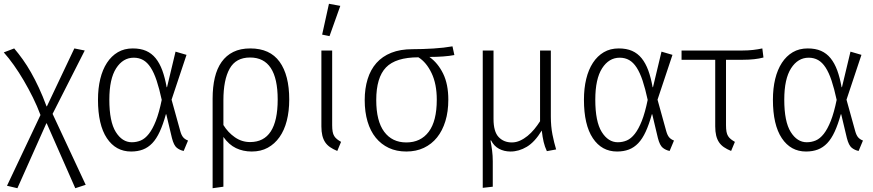

<svg xmlns="http://www.w3.org/2000/svg" viewBox="-20 -790 4617 1015"><path d="M228 -228 373 -534 428 -523 258 -188 433 187 378 205 227 -138H225L72 205L17 192L194 -182Q177 -228 154 -274.5Q131 -321 105.5 -364.5Q80 -408 53 -446Q26 -484 0 -513L55 -534Q78 -507 100.5 -475.5Q123 -444 144 -407Q165 -370 185.5 -326Q206 -282 226 -228Z M857 -186Q842 -132 824.5 -94Q807 -56 785 -33Q763 -10 735.5 0.5Q708 11 673 11Q592 11 545 -59.5Q498 -130 498 -263Q498 -323 510 -372.5Q522 -422 545.5 -458Q569 -494 603 -514Q637 -534 682 -534Q723 -534 752.5 -521Q782 -508 803 -482Q824 -456 838 -418Q852 -380 861 -329H863L908 -517L966 -500L887 -263L933 -97Q939 -75 948.5 -64Q958 -53 974 -47L951 8Q931 4 915 -8.5Q899 -21 889 -60L859 -186ZM687 -485Q630 -485 594 -429Q558 -373 558 -263Q558 -147 592 -92.5Q626 -38 677 -38Q702 -38 724.5 -47.5Q747 -57 767 -82.5Q787 -108 804 -151Q821 -194 835 -262Q822 -322 808 -364Q794 -406 776.5 -433Q759 -460 737 -472.5Q715 -485 687 -485Z M1104 -269Q1104 -330 1115.5 -379Q1127 -428 1151.5 -462.5Q1176 -497 1213.5 -515.5Q1251 -534 1303 -534Q1407 -534 1458 -463.5Q1509 -393 1509 -264Q1509 -202 1496 -151.5Q1483 -101 1457.5 -65Q1432 -29 1395.5 -9Q1359 11 1311 11Q1265 11 1227.5 -7Q1190 -25 1161 -66V197L1104 205ZM1161 -129Q1185 -90 1221.5 -64.5Q1258 -39 1302 -39Q1448 -39 1448 -264Q1448 -486 1302 -486Q1227 -486 1194 -427Q1161 -368 1161 -260Z M1736 -523V-128Q1736 -108 1738.5 -94Q1741 -80 1747 -70.5Q1753 -61 1762 -54Q1771 -47 1783 -40L1763 8Q1741 -1 1725 -12Q1709 -23 1699 -38Q1689 -53 1684 -73.5Q1679 -94 1679 -122V-523ZM1683 -607 1719 -770 1779 -759 1722 -599Z M1908 -261Q1908 -322 1923.5 -372Q1939 -422 1970 -457Q2001 -492 2048.5 -511Q2096 -530 2161 -530Q2214 -530 2270.5 -533.5Q2327 -537 2372 -545L2382 -499Q2357 -494 2322.5 -491.5Q2288 -489 2250 -489Q2295 -457 2322.5 -401Q2350 -345 2350 -263Q2350 -200 2334.5 -149.5Q2319 -99 2290.5 -63.5Q2262 -28 2221 -8.5Q2180 11 2128 11Q2076 11 2035.5 -8Q1995 -27 1966.5 -62Q1938 -97 1923 -147.5Q1908 -198 1908 -261ZM2192 -487Q2072 -487 2020.5 -433.5Q1969 -380 1969 -261Q1969 -150 2011 -93.5Q2053 -37 2128 -37Q2204 -37 2246.5 -93.5Q2289 -150 2289 -263Q2289 -346 2261.5 -403.5Q2234 -461 2192 -487Z M2892 -523V-174Q2892 -122 2900.5 -79Q2909 -36 2920 0L2871 9Q2860 -14 2854 -39.5Q2848 -65 2844 -100Q2807 -39 2765 -14Q2723 11 2679 11Q2645 11 2618 -3.5Q2591 -18 2576 -48L2573 -47Q2578 -21 2581.5 6Q2585 33 2585 62V197L2532 203V-523H2589V-161Q2589 -94 2616 -65.5Q2643 -37 2686 -37Q2708 -37 2729 -46.5Q2750 -56 2769 -71.5Q2788 -87 2804.5 -107Q2821 -127 2835 -149V-523Z M3426 -186Q3411 -132 3393.5 -94Q3376 -56 3354 -33Q3332 -10 3304.5 0.5Q3277 11 3242 11Q3161 11 3114 -59.5Q3067 -130 3067 -263Q3067 -323 3079 -372.5Q3091 -422 3114.5 -458Q3138 -494 3172 -514Q3206 -534 3251 -534Q3292 -534 3321.5 -521Q3351 -508 3372 -482Q3393 -456 3407 -418Q3421 -380 3430 -329H3432L3477 -517L3535 -500L3456 -263L3502 -97Q3508 -75 3517.5 -64Q3527 -53 3543 -47L3520 8Q3500 4 3484 -8.5Q3468 -21 3458 -60L3428 -186ZM3256 -485Q3199 -485 3163 -429Q3127 -373 3127 -263Q3127 -147 3161 -92.5Q3195 -38 3246 -38Q3271 -38 3293.5 -47.5Q3316 -57 3336 -82.5Q3356 -108 3373 -151Q3390 -194 3404 -262Q3391 -322 3377 -364Q3363 -406 3345.5 -433Q3328 -460 3306 -472.5Q3284 -485 3256 -485Z M3818 -474V-128Q3818 -108 3820.5 -94Q3823 -80 3829 -70.5Q3835 -61 3844 -54Q3853 -47 3865 -40L3845 8Q3823 -1 3807 -12Q3791 -23 3781 -38Q3771 -53 3766 -73.5Q3761 -94 3761 -122V-474H3583V-523H3905Q3935 -523 3961 -526Q3987 -529 4010 -534L4016 -486Q3972 -474 3907 -474Z M4425 -186Q4410 -132 4392.5 -94Q4375 -56 4353 -33Q4331 -10 4303.5 0.5Q4276 11 4241 11Q4160 11 4113 -59.5Q4066 -130 4066 -263Q4066 -323 4078 -372.5Q4090 -422 4113.5 -458Q4137 -494 4171 -514Q4205 -534 4250 -534Q4291 -534 4320.5 -521Q4350 -508 4371 -482Q4392 -456 4406 -418Q4420 -380 4429 -329H4431L4476 -517L4534 -500L4455 -263L4501 -97Q4507 -75 4516.5 -64Q4526 -53 4542 -47L4519 8Q4499 4 4483 -8.5Q4467 -21 4457 -60L4427 -186ZM4255 -485Q4198 -485 4162 -429Q4126 -373 4126 -263Q4126 -147 4160 -92.5Q4194 -38 4245 -38Q4270 -38 4292.5 -47.5Q4315 -57 4335 -82.5Q4355 -108 4372 -151Q4389 -194 4403 -262Q4390 -322 4376 -364Q4362 -406 4344.5 -433Q4327 -460 4305 -472.5Q4283 -485 4255 -485Z"/></svg>

Font: Jldddboxgfspflltxgxzjzlszac
Style: Regular
Weight: 300
Designer: Carrois Corporate & Edenspiekermann
Foundry: Carrois Corporate GbR & Edenspiekermann AG
Version: Version 2.001